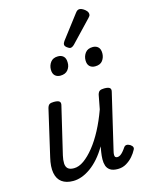

<svg xmlns="http://www.w3.org/2000/svg" viewBox="-152 -1146 950 1252"><g transform="rotate(-15 323.0 -520.0)"><path d="M183 16Q136 16 107 -5Q78 -26 70 -68.5Q62 -111 77 -173L149 -485Q154 -503 163.5 -509Q173 -515 193 -515Q221 -515 230.5 -506.5Q240 -498 235 -480L160 -163Q153 -133 154 -110Q155 -87 168 -75Q181 -63 209 -63Q242 -63 276.5 -87.5Q311 -112 346 -155.5Q381 -199 412.5 -258.5Q444 -318 470 -390L488 -485Q493 -503 503 -509Q513 -515 533 -515Q561 -515 570.5 -506.5Q580 -498 575 -480L487 -106Q483 -90 483 -79.5Q483 -69 487.5 -64.5Q492 -60 501 -60Q511 -60 520.5 -66Q530 -72 540 -83.5Q550 -95 560 -110Q567 -120 577.5 -121Q588 -122 602 -114Q615 -105 618 -96Q621 -87 615 -78Q605 -58 586.5 -36.5Q568 -15 542 0.5Q516 16 484 16Q451 16 433 4Q415 -8 408.5 -27.5Q402 -47 402.5 -71Q403 -95 407 -119L413 -156Q388 -113 360 -81Q332 -49 302 -27.5Q272 -6 242 5Q212 16 183 16ZM279 -669Q257 -669 243 -682.5Q229 -696 229 -723Q229 -751 245.5 -773Q262 -795 296 -795Q319 -795 333 -781.5Q347 -768 347 -740Q348 -712 331 -690.5Q314 -669 279 -669ZM514 -669Q491 -669 477 -682.5Q463 -696 463 -723Q463 -751 479.5 -773Q496 -795 531 -795Q553 -795 567 -781.5Q581 -768 581 -740Q581 -712 565 -690.5Q549 -669 514 -669ZM390 -827Q381 -827 367.5 -837.5Q354 -848 354 -858Q354 -864 356.5 -869.5Q359 -875 363 -881L482 -1037Q490 -1048 496.5 -1052Q503 -1056 511 -1056Q521 -1056 534 -1048.5Q547 -1041 556 -1030.5Q565 -1020 565 -1008Q565 -1001 562 -996Q559 -991 553 -985L417 -842Q402 -827 390 -827Z"/></g></svg>

Font: Playwrite AT
Style: Italic
Weight: 400
Italic angle: -13.0072°
Designer: Veronika Burian, José Scaglione
Foundry: TypeTogether
Version: Version 1.002